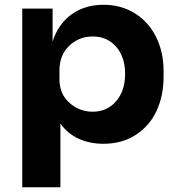

<svg xmlns="http://www.w3.org/2000/svg" viewBox="-20 -584 743 804"><path d="M232.9 200.2H73.2V-547.9H200.2V-410.2Q224.6 -484.9 280.5 -524.4Q336.4 -564 413.1 -564Q487.8 -564 545.4 -527.8Q603 -491.7 634 -428.5Q665 -365.2 665 -286.1V-263.2Q665 -183.1 635.7 -119.9Q606.4 -56.6 548.6 -19.3Q490.7 18.1 413.1 18.1Q355.5 18.1 308.8 -3.4Q262.2 -24.9 232.9 -66.9ZM368.2 -116.2Q428.7 -116.2 466.3 -160.2Q503.9 -204.1 503.9 -274.9Q503.9 -344.7 466.6 -387.9Q429.2 -431.2 368.2 -431.2Q310.5 -431.2 269.8 -392.3Q229 -353.5 229 -289.1V-252Q229 -190.4 271 -153.3Q313 -116.2 368.2 -116.2Z"/></svg>

Font: Sora
Style: Bold
Weight: 700
Designer: Jonathan Barnbrook, Julián Moncada
Foundry: Barnbrook Fonts
Version: Version 2.000